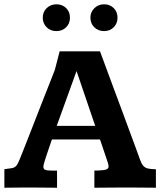

<svg xmlns="http://www.w3.org/2000/svg" viewBox="-20 -879 750 899"><path d="M0.5 0V-86.9Q23.9 -89.4 36.4 -91.8Q48.8 -94.2 56.2 -102.8Q63.5 -111.3 71.3 -130.9Q75.7 -141.6 85.7 -166.7Q95.7 -191.9 109.4 -226.6Q123 -261.2 138.4 -300.8Q153.8 -340.3 169.2 -379.9Q184.6 -419.4 198.5 -454.3Q212.4 -489.3 222.4 -514.9Q232.4 -540.5 236.8 -551.8L259.3 -638.7H448.2Q448.2 -638.7 456.5 -616.5Q464.8 -594.2 478.5 -556.9Q492.2 -519.5 509 -474.4Q525.9 -429.2 543.2 -382.6Q560.5 -335.9 575.7 -294.7Q590.8 -253.4 601.6 -224.6Q612.3 -195.8 615.7 -186.5Q627.9 -152.8 635 -133.1Q642.1 -113.3 650.1 -103.5Q658.2 -93.8 671.6 -90.3Q685.1 -86.9 710 -86.4V0Q681.2 0 654.3 -0.5Q627.4 -1 591.3 -1Q549.8 -1 509 -0.7Q468.3 -0.5 421.9 0V-80.6Q425.8 -80.6 435.1 -80.6Q444.3 -80.6 447.3 -81.1Q470.2 -82 479.2 -86.2Q488.3 -90.3 488.3 -99.6Q488.3 -105.5 485.8 -114Q483.4 -122.6 479.5 -133.8L448.2 -226.1H223.1Q221.7 -222.2 218 -211.2Q214.4 -200.2 209.5 -186.3Q204.6 -172.4 200 -158.4Q195.3 -144.5 192.1 -134.3Q189 -124 188 -120.6Q183.1 -105 183.1 -99.1Q183.1 -88.4 189.9 -84.7Q196.8 -81.1 211.9 -80.6Q214.8 -80.1 229.2 -80.1Q243.7 -80.1 247.1 -80.1V0Q217.3 0 186.8 -0.5Q156.2 -1 121.6 -1Q87.4 -1 60.5 -0.7Q33.7 -0.5 0.5 0ZM245.6 -289.6H425.8L338.4 -546.4ZM244.1 -733.4Q216.3 -733.4 198.2 -751.5Q180.2 -769.5 180.2 -796.4Q180.2 -823.2 198.7 -841.1Q217.3 -858.9 244.6 -858.9Q271.5 -858.9 289.6 -841.3Q307.6 -823.7 307.6 -796.4Q307.6 -769 289.6 -751.2Q271.5 -733.4 244.1 -733.4ZM467.3 -733.4Q439.5 -733.4 421.4 -751.5Q403.3 -769.5 403.3 -796.4Q403.3 -822.8 421.9 -840.8Q440.4 -858.9 467.3 -858.9Q494.6 -858.9 512.5 -841.1Q530.3 -823.2 530.3 -796.4Q530.3 -769.5 512.5 -751.5Q494.6 -733.4 467.3 -733.4Z"/></svg>

Font: Kameron
Style: Bold
Weight: 700
Designer: Vernon Adams
Foundry: Vernon Adams
Version: Version 1.100